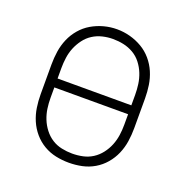

<svg xmlns="http://www.w3.org/2000/svg" viewBox="-103 -626 705 729"><g transform="rotate(20 250.0 -261.5)"><path d="M250 8Q223 8 197 2.5Q171 -3 148 -16.5Q125 -30 107.5 -50.5Q90 -71 79.5 -95.5Q69 -120 65 -146.5Q61 -173 61 -200V-320Q61 -347 65 -373.5Q69 -400 79.5 -424.5Q90 -449 107.5 -469.5Q125 -490 148 -503.5Q171 -517 197 -524Q223 -531 250 -531Q277 -531 303 -524Q329 -517 352 -503.5Q375 -490 392.5 -469.5Q410 -449 420.5 -424.5Q431 -400 435 -373.5Q439 -347 439 -320V-200Q439 -173 435 -146.5Q431 -120 420.5 -95.5Q410 -71 392.5 -50.5Q375 -30 352 -16.5Q329 -3 303 2.5Q277 8 250 8ZM101 -278H399V-320Q399 -342 396 -363.5Q393 -385 385 -405Q377 -425 363.5 -442.5Q350 -460 331 -471Q312 -482 291 -486.5Q270 -491 248 -491Q227 -491 206 -486Q185 -481 167 -469.5Q149 -458 136 -440.5Q123 -423 115 -403.5Q107 -384 104 -362.5Q101 -341 101 -320ZM250 -29Q272 -29 293 -33.5Q314 -38 332 -49.5Q350 -61 363.5 -78.5Q377 -96 385 -116Q393 -136 396 -157Q399 -178 399 -200V-242H101V-200Q101 -178 104 -157Q107 -136 115 -116Q123 -96 136.5 -78.5Q150 -61 168 -49.5Q186 -38 207.5 -33.5Q229 -29 250 -29Z"/></g></svg>

Font: Zed Sans Extralight
Style: Regular
Weight: 200
Designer: Belleve Invis
Foundry: Belleve Invis
Version: Version 1.0.0; ttfautohint (v1.8.4)